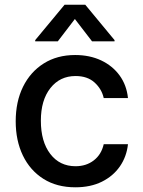

<svg xmlns="http://www.w3.org/2000/svg" viewBox="-20 -787 608 818"><path d="M301.1 11Q221.9 11 165 -25Q108 -61.1 77.4 -124.6Q46.9 -188.2 46.9 -270.2Q46.9 -353.7 78.1 -417.3Q109.4 -480.8 166.4 -516.7Q223.4 -552.6 300.1 -552.6Q362.2 -552.6 410.9 -529.7Q459.5 -506.7 489.5 -465.6Q519.5 -424.4 525.2 -369.3H421.9Q413.4 -407.7 383 -435.4Q352.6 -463.1 301.8 -463.1Q235.4 -463.1 194.8 -411.8Q154.1 -360.4 154.1 -272.7Q154.1 -183.6 194.2 -131.2Q234.4 -78.8 301.8 -78.8Q347.3 -78.8 379.6 -103.7Q411.9 -128.6 421.9 -172.6H525.2Q519.5 -119.7 490.8 -78.1Q462 -36.6 413.9 -12.8Q365.8 11 301.1 11ZM468 -610.8H372.2L299 -706L226.2 -610.8H130V-616.1L255 -766.7H343.4L468 -616.1Z"/></svg>

Font: Linik Sans Medium
Style: Regular
Weight: 500
Designer: Rasmus Andersson (font), Cristiano Sobral (main changes)
Foundry: rsms
Version: Version 3.018;June 1, 2022;FontCreator 14.0.0.2814 64-bit; t